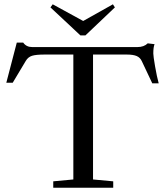

<svg xmlns="http://www.w3.org/2000/svg" viewBox="-20 -885 778 905"><path d="M358.9 -718.3 217.8 -850.1 228.5 -864.7 372.1 -786.1 512.2 -864.7 521.5 -850.1 382.8 -718.3ZM231 0V-30.3L325.7 -39.1V-627.9H189.9Q149.9 -627.9 131.1 -622.1Q112.3 -616.2 101.6 -598.1L40 -495.1H9.8L59.1 -684.1H89.4Q104 -663.1 132.3 -663.1H627Q658.7 -663.1 676.3 -680.7L708.5 -676.8Q702.6 -662.6 702.6 -632.8Q702.6 -620.6 710.9 -572.5Q719.2 -524.4 728 -492.2H697.8L648.4 -596.7Q640.6 -613.8 624.3 -620.8Q607.9 -627.9 577.6 -627.9H418.5V-39.1L513.7 -30.3V0Z"/></svg>

Font: Elstob 10pt
Style: Regular
Weight: 400
Designer: Peter S. Baker
Version: Version 1.015